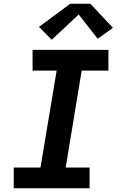

<svg xmlns="http://www.w3.org/2000/svg" viewBox="-20 -1000 640 1020"><path d="M53 0V-110H195L281 -625H153V-735H556V-625H414L329 -110H456V0ZM255 -789 187 -857 353 -980H460L580 -852L499 -794L398 -923Z"/></svg>

Font: Iosevka SS04 XBd Ex
Style: Italic
Weight: 800
Width: 7
Italic angle: -9°
Monospace: yes
Designer: Belleve Invis
Foundry: Belleve Invis
Version: Version 19.0.0; ttfautohint (v1.8.4)